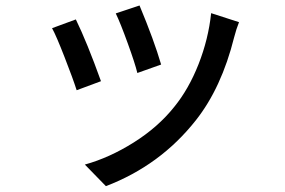

<svg xmlns="http://www.w3.org/2000/svg" viewBox="-20 -587 1017 686"><path d="M478.5 -567.4Q530.3 -443.4 555.7 -356.4L470.7 -326.2Q462.9 -359.4 436.5 -432.1Q410.2 -504.9 393.6 -539.1ZM166 -486.3 251 -517.6Q291 -435.5 340.8 -296.9L253.9 -264.6Q241.2 -304.7 210.9 -382.3Q180.7 -460 166 -486.3ZM283.2 1Q371.1 -23.4 458 -78.1Q544.9 -132.8 602.5 -205.1Q654.3 -268.6 689.5 -357.9Q724.6 -447.3 734.4 -540L834 -507.8Q824.2 -483.4 816.4 -453.1Q771.5 -273.4 679.7 -157.2Q552.7 3.9 358.4 78.1Z"/></svg>

Font: Min Sans Medium
Style: Regular
Weight: 500
Designer: Jinseong-Kim, NotoSansCJK, Nunito
Foundry: Jinseong-Kim
Version: Version 1.400;Glyphs 3.1.2 (3151)